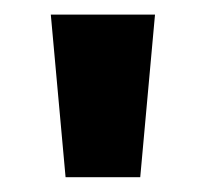

<svg xmlns="http://www.w3.org/2000/svg" viewBox="-20 -720 279 260"><path d="M169.9 -480H68.8L48.8 -700.2H189.9Z"/></svg>

Font: Righteous
Style: Regular
Weight: 400
Version: Version 1.000